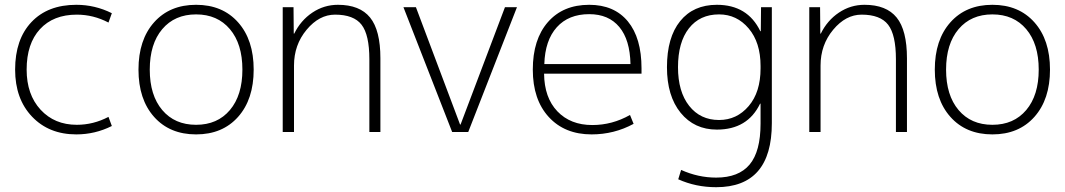

<svg xmlns="http://www.w3.org/2000/svg" viewBox="-20 -550 4438 800"><path d="M300 -489Q202 -489 146.5 -428.5Q91 -368 91 -260Q91 -156 149 -93Q207 -30 300 -30Q369 -30 432 -63L446 -25Q376 10 298 10Q184 10 113.5 -64Q43 -138 43 -260Q43 -386 111 -458Q179 -530 298 -530Q376 -530 446 -495L432 -456Q369 -489 300 -489Z M938 -428.5Q886 -490 797 -490Q708 -490 656 -428.5Q604 -367 604 -260Q604 -153 656 -91.5Q708 -30 797 -30Q886 -30 938 -91.5Q990 -153 990 -260Q990 -367 938 -428.5ZM972 -63Q907 10 797 10Q687 10 622 -63Q557 -136 557 -260Q557 -384 622 -457Q687 -530 797 -530Q907 -530 972 -457Q1037 -384 1037 -260Q1037 -136 972 -63Z M1376 -489Q1310 -489 1257.5 -426Q1205 -363 1205 -277V0H1158V-520H1203L1204 -410H1206Q1233 -465 1281.5 -497.5Q1330 -530 1388 -530Q1479 -530 1522 -477Q1565 -424 1565 -307V0H1519V-303Q1519 -405 1486.5 -447Q1454 -489 1376 -489Z M1713 -520 1897 -31H1899L2084 -520H2134L1931 0H1864L1661 -520Z M2247 -243Q2248 -143 2302.5 -86Q2357 -29 2448 -29Q2531 -29 2605 -71L2620 -34Q2539 10 2445 10Q2333 10 2266.5 -62.5Q2200 -135 2200 -260Q2200 -386 2263 -458Q2326 -530 2435 -530Q2539 -530 2596 -461Q2653 -392 2653 -265V-243ZM2248 -283H2607Q2605 -384 2560.5 -437.5Q2516 -491 2435 -491Q2349 -491 2300 -436.5Q2251 -382 2248 -283Z M2976 -50Q3050 -50 3099.5 -108Q3149 -166 3149 -265V-275Q3149 -373 3099.5 -431.5Q3050 -490 2976 -490Q2896 -490 2850.5 -432Q2805 -374 2805 -270Q2805 -168 2851.5 -109Q2898 -50 2976 -50ZM2759 -270Q2759 -394 2814 -462Q2869 -530 2967 -530Q3095 -530 3148 -420H3150L3151 -520H3196V-37Q3196 230 2964 230Q2879 230 2806 197L2818 158Q2889 190 2964 190Q3058 190 3103.5 135.5Q3149 81 3149 -35V-118H3147Q3095 -10 2967 -10Q2873 -10 2816 -80Q2759 -150 2759 -270Z M3570 -489Q3504 -489 3451.5 -426Q3399 -363 3399 -277V0H3352V-520H3397L3398 -410H3400Q3427 -465 3475.5 -497.5Q3524 -530 3582 -530Q3673 -530 3716 -477Q3759 -424 3759 -307V0H3713V-303Q3713 -405 3680.5 -447Q3648 -489 3570 -489Z M4256 -428.5Q4204 -490 4115 -490Q4026 -490 3974 -428.5Q3922 -367 3922 -260Q3922 -153 3974 -91.5Q4026 -30 4115 -30Q4204 -30 4256 -91.5Q4308 -153 4308 -260Q4308 -367 4256 -428.5ZM4290 -63Q4225 10 4115 10Q4005 10 3940 -63Q3875 -136 3875 -260Q3875 -384 3940 -457Q4005 -530 4115 -530Q4225 -530 4290 -457Q4355 -384 4355 -260Q4355 -136 4290 -63Z"/></svg>

Font: M PLUS 1p Light
Style: Regular
Weight: 300
Version: Version 1.061